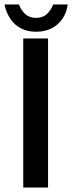

<svg xmlns="http://www.w3.org/2000/svg" viewBox="-25 -839 323 859"><path d="M79 0V-667H190V0ZM136 -697Q98 -697 69 -712Q40 -727 21.5 -754.5Q3 -782 -5 -819H60Q69 -793 88 -776Q107 -759 136 -759Q166 -759 184.5 -776Q203 -793 213 -819H278Q273 -782 254 -754.5Q235 -727 205.5 -712Q176 -697 136 -697Z"/></svg>

Font: Maven Pro Medium
Style: Regular
Weight: 500
Designer: Joe Prince
Foundry: Joe Prince
Version: Version 2.103